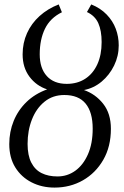

<svg xmlns="http://www.w3.org/2000/svg" viewBox="-20 -839 560 870"><path d="M227 11Q169.5 11 123 -12.8Q76.5 -36.5 49.2 -80.5Q22 -124.5 22 -186Q22 -242 42 -291Q62 -340 100.2 -377Q138.5 -414 193.5 -434Q144.5 -450 113.5 -491.5Q82.5 -533 82.5 -592.5Q82.5 -644.5 102.5 -688.8Q122.5 -733 159.2 -766.2Q196 -799.5 246 -819L260.5 -783.5Q207.5 -757.5 183.8 -708.8Q160 -660 160 -593Q160 -530 192 -494.5Q224 -459 282.5 -459Q330.5 -459 366 -482Q401.5 -505 421 -547.5Q440.5 -590 440.5 -648.5Q440.5 -700 425.5 -733.8Q410.5 -767.5 374 -784.5L393.5 -819Q435.5 -802 463.2 -773.2Q491 -744.5 504.5 -708.8Q518 -673 518 -633.5Q518 -585 497 -542Q476 -499 440.5 -469.2Q405 -439.5 360.5 -431Q412.5 -413 447.5 -368.8Q482.5 -324.5 482.5 -255.5Q482.5 -174.5 448 -114.8Q413.5 -55 355.8 -22Q298 11 227 11ZM240.5 -39.5Q285 -39.5 321 -65.2Q357 -91 378.5 -139.8Q400 -188.5 400 -256Q400 -330.5 368 -369.5Q336 -408.5 271.5 -408.5Q219 -408.5 181.8 -378.2Q144.5 -348 124.8 -297.8Q105 -247.5 105 -187Q105 -135 121.8 -102.2Q138.5 -69.5 168.8 -54.5Q199 -39.5 240.5 -39.5Z"/></svg>

Font: Merriweather 24pt Light
Style: Italic
Weight: 300
Italic angle: -7.8°
Version: Version 2.101